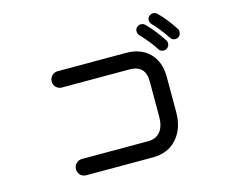

<svg xmlns="http://www.w3.org/2000/svg" viewBox="-104 -919 1207 1025"><g transform="rotate(-15 500.0 -406.5)"><path d="M917 -619Q909 -614 900 -614Q882 -614 873 -629Q857 -654 836 -680.5Q815 -707 797 -725Q788 -736 788 -747Q788 -760 797 -769Q806 -778 820 -778Q833 -778 842 -769Q865 -747 887 -719Q909 -691 926 -664Q931 -658 931 -647Q931 -628 917 -619ZM841 -576Q835 -571 824 -571Q807 -571 798 -585Q782 -611 760 -637.5Q738 -664 720 -683Q710 -693 710 -707Q710 -720 718 -728Q728 -738 742 -738Q755 -738 764 -729Q787 -707 810 -677.5Q833 -648 851 -620Q856 -614 856 -603Q856 -585 841 -576ZM622 -35H252Q233 -35 220 -48Q207 -61 207 -80Q207 -99 220.5 -112Q234 -125 252 -125H618Q662 -125 685.5 -154Q709 -183 709 -237V-431Q709 -521 621 -521H248Q229 -521 216 -534Q203 -547 203 -566Q203 -584 216 -597.5Q229 -611 248 -611H625Q708 -611 755.5 -562.5Q803 -514 803 -431V-237Q803 -146 753.5 -90.5Q704 -35 622 -35Z"/></g></svg>

Font: Kiwi Maru Medium
Style: Regular
Weight: 500
Designer: Hiroki-Chan
Version: Version 1.100